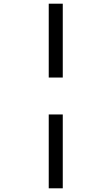

<svg xmlns="http://www.w3.org/2000/svg" viewBox="-20 -780 604 1040"><path d="M244 -360V-760H320V-360ZM244 240V-160H320V240Z"/></svg>

Font: Noto Serif ExtraBold
Style: Italic
Weight: 800
Italic angle: -12°
Designer: Monotype Design Team
Foundry: Monotype Imaging Inc.
Version: Version 2.013